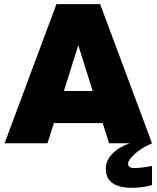

<svg xmlns="http://www.w3.org/2000/svg" viewBox="-20 -688 752 922"><path d="M2 0 251 -668H461L710 0H504L473 -97H239L208 0ZM287 -251H425L356 -471ZM614 214Q553 214 520.5 191.5Q488 169 488 122Q488 83 519.5 50.5Q551 18 603 0H710Q659 22 627 51.5Q595 81 595 98Q595 119 626 119Q639 119 662 116.5Q685 114 710 109V201Q682 209 655 211.5Q628 214 614 214Z"/></svg>

Font: Gantari Black
Style: Regular
Weight: 900
Version: Version 1.000